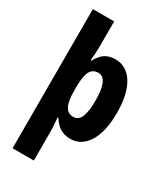

<svg xmlns="http://www.w3.org/2000/svg" viewBox="-241 -858 1030 1195"><g transform="rotate(30 274.5 -260.0)"><path d="M511 -274Q511 -139 464 -64.5Q417 10 339 10Q296 10 264 -10Q232 -30 211 -67H205Q207 -39 209 -14.5Q211 10 211 25V240H58V-760H211V-583Q211 -526 205 -478H211Q235 -523 265 -541.5Q295 -560 337 -560Q418 -560 464.5 -485Q511 -410 511 -274ZM357 -274Q357 -434 287 -434Q246 -434 228.5 -399.5Q211 -365 211 -289V-264Q211 -190 228.5 -154Q246 -118 287 -118Q325 -118 341 -158.5Q357 -199 357 -274Z"/></g></svg>

Font: Noto Sans Lao Condensed ExtraBold
Style: Regular
Weight: 800
Width: 3
Designer: Monotype Design Team
Foundry: Monotype Imaging Inc.
Version: Version 2.003; ttfautohint (v1.8.4.7-5d5b)